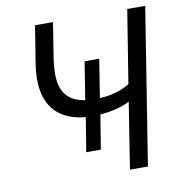

<svg xmlns="http://www.w3.org/2000/svg" viewBox="-79 -779 807 853"><g transform="rotate(-10 324.0 -352.5)"><path d="M439 0 486 -299Q467 -288 442 -280.5Q417 -273 389 -268.5Q361 -264 332 -263L354 -276L327 -110H261L288 -275L301 -263Q229 -266 180.5 -297Q132 -328 113 -387.5Q94 -447 108 -537L135 -705H216L190 -541Q180 -473 190 -429Q200 -385 232 -362.5Q264 -340 316 -336L295 -327L324 -509H390L361 -327L349 -336Q389 -336 427 -345.5Q465 -355 498 -375L551 -705H632L520 0Z"/></g></svg>

Font: Nunito Sans 10pt SemiCondensed
Style: Italic
Weight: 400
Width: 4
Italic angle: -9°
Designer: Vernon Adams
Foundry: Vernon Adams
Version: Version 3.101;gftools[0.9.27]